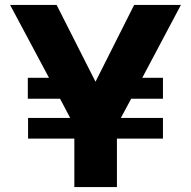

<svg xmlns="http://www.w3.org/2000/svg" viewBox="-20 -760 776 780"><path d="M455 0V-197H642V-281H471L513 -359H642V-444H558L715 -740H525L368 -428L210 -740H21L179 -444H93V-359H224L265 -281H94V-197H282V0Z"/></svg>

Font: Be Vietnam Pro ExtraBold
Style: Regular
Weight: 800
Designer: Lam Bao, Tony Le, Vietanh Nguyen
Foundry: Yellow Type Foundry
Version: Version 1.002